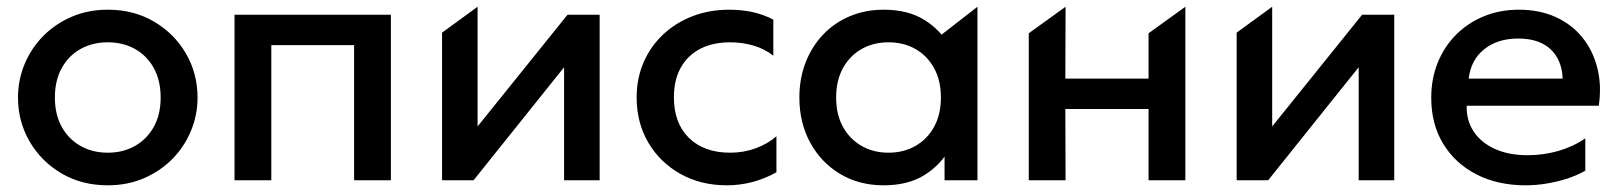

<svg xmlns="http://www.w3.org/2000/svg" viewBox="-20 -539 4838 574"><path d="M302.2 15Q224.2 15 163.6 -20.8Q103 -56.6 68.4 -116.2Q33.8 -175.9 33.8 -247.5Q33.8 -300.2 53.7 -347.7Q73.5 -395.2 109.6 -431.7Q145.8 -468.1 194.8 -489.1Q243.8 -510 302.2 -510Q380.1 -510 440.8 -474.2Q501.4 -438.4 536 -378.8Q570.6 -319.1 570.6 -247.5Q570.6 -194.8 550.7 -147.3Q530.9 -99.8 494.8 -63.3Q458.6 -26.9 409.7 -5.9Q360.8 15 302.2 15ZM302.2 -82.5Q348 -82.5 383.7 -102.8Q419.4 -123 439.9 -159.9Q460.3 -196.9 460.3 -247.5Q460.3 -298.1 440 -335.2Q419.6 -372.3 383.9 -392.4Q348.2 -412.5 302.2 -412.5Q256.2 -412.5 220.5 -392.4Q184.8 -372.3 164.4 -335.2Q144.1 -298.1 144.1 -247.5Q144.1 -196.9 164.5 -159.9Q184.9 -123 220.7 -102.8Q256.4 -82.5 302.2 -82.5Z M681.1 0V-495H1148.6V0H1038.6V-404H791.1V0Z M1301.6 0V-441.4L1407.8 -518.8V-161L1676.7 -495H1772.7V0H1666.4V-338L1395.7 0Z M2153.1 15Q2074.8 15 2013.8 -19.3Q1952.9 -53.6 1918.1 -112.8Q1883.3 -172.1 1883.3 -247.5Q1883.3 -304.4 1903.9 -352.2Q1924.6 -400.1 1962.1 -435.5Q1999.6 -471 2050.2 -490.5Q2100.8 -510 2160.3 -510Q2196.9 -510 2229.6 -502.9Q2262.4 -495.8 2291.9 -480.4V-372.5Q2266.3 -392.8 2233.1 -402.6Q2199.8 -412.5 2163.1 -412.5Q2111.1 -412.5 2073.4 -393.1Q2035.8 -373.6 2015.2 -336.8Q1994.7 -300.1 1994.7 -248.1Q1994.7 -170.5 2039.9 -126.5Q2085.1 -82.5 2162.8 -82.5Q2203.7 -82.5 2239.9 -95.9Q2276.1 -109.4 2301.2 -131.6V-23.9Q2267.2 -4.9 2230 5Q2192.7 15 2153.1 15Z M2621.8 15Q2548.1 15 2491.3 -19.2Q2434.4 -53.4 2402.1 -112.8Q2369.8 -172.2 2369.8 -247.5Q2369.8 -304 2388.3 -351.9Q2406.9 -399.9 2440.5 -435.3Q2474.1 -470.8 2520.4 -490.4Q2566.8 -510 2621.8 -510Q2695.2 -510 2744.4 -478.9Q2793.6 -447.9 2819.6 -399.1L2780.1 -363V-423.9L2902.2 -518.8V0H2803.8V-119.5L2819.6 -95.9Q2793.6 -47.1 2744.4 -16.1Q2695.2 15 2621.8 15ZM2636.3 -82.5Q2681.6 -82.5 2716.9 -102.8Q2752.2 -123 2772.6 -159.9Q2792.9 -196.9 2792.9 -247.5Q2792.9 -298.1 2772.6 -335.2Q2752.2 -372.3 2716.9 -392.4Q2681.6 -412.5 2636.3 -412.5Q2591.1 -412.5 2555.7 -392.4Q2520.4 -372.3 2500 -335.2Q2479.7 -298.1 2479.7 -247.5Q2479.7 -196.9 2500 -159.9Q2520.4 -123 2555.7 -102.8Q2591.1 -82.5 2636.3 -82.5Z M3055.6 0V-439.5L3165.6 -518.8L3164.9 -304.1H3413.7V-439.5L3523.7 -518.8V0H3413.7V-213.1H3164.9L3165.6 0Z M3677.1 0V-441.4L3783.3 -518.8V-161L4052.2 -495H4148.2V0H4041.9V-338L3771.2 0Z M4541.1 15Q4457.2 15 4393.7 -17.8Q4330.1 -50.6 4294.4 -109.4Q4258.8 -168.3 4258.8 -246.6Q4258.8 -303.7 4278.3 -351.9Q4297.9 -400.1 4333.3 -435.5Q4368.8 -470.9 4416.6 -490.5Q4464.3 -510 4520.9 -510Q4582.2 -510 4630.3 -488.3Q4678.4 -466.6 4710.2 -427.6Q4741.9 -388.6 4755.2 -336.3Q4768.6 -284.1 4759.7 -222.8H4364.7Q4363.8 -178.5 4386 -145.3Q4408.2 -112.2 4449.5 -93.6Q4490.8 -75 4546.9 -75Q4594.4 -75 4638.7 -87.7Q4682.9 -100.4 4719.4 -125.4V-28.8Q4694.2 -14.4 4664.1 -4.7Q4633.9 4.9 4602.5 10Q4571 15 4541.1 15ZM4370.8 -304H4651.7Q4649.5 -360.1 4615.4 -391.9Q4581.3 -423.8 4518.7 -423.8Q4457.2 -423.8 4417.3 -391.9Q4377.4 -360.1 4370.8 -304Z"/></svg>

Font: Geologica-Sharp
Style: Regular
Weight: 100
Designer: Sindre Bremnes, Frode Helland
Foundry: Monokrom Skriftforlag AS
Version: Version 1.010;gftools[0.9.28]